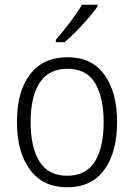

<svg xmlns="http://www.w3.org/2000/svg" viewBox="-20 -785 569 815"><path d="M477 -267Q477 -139 423 -64.5Q369 10 264 10Q163 10 107.5 -64.5Q52 -139 52 -267Q52 -398 108 -470Q164 -542 267 -542Q370 -542 423.5 -467.5Q477 -393 477 -267ZM110 -267Q110 -160 147.5 -99.5Q185 -39 265 -39Q345 -39 382.5 -99Q420 -159 420 -267Q420 -370 384 -431.5Q348 -493 266 -493Q187 -493 148.5 -434Q110 -375 110 -267ZM394 -757Q379 -736 355 -708Q331 -680 304 -652.5Q277 -625 254 -606H217V-616Q246 -649 277 -690Q308 -731 328 -765H394Z"/></svg>

Font: Noto Sans Tamil SemiCondensed Light
Style: Regular
Weight: 300
Width: 4
Designer: Jelle Bosma - Monotype Design Team
Foundry: Monotype Imaging Inc.
Version: Version 2.004; ttfautohint (v1.8.4.7-5d5b)